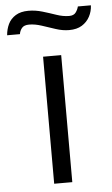

<svg xmlns="http://www.w3.org/2000/svg" viewBox="-117 -756 460 792"><g transform="rotate(-5 112.5 -360.0)"><path d="M75 0V-526H150V0ZM-65 -627Q-63 -652 -53 -673Q-43 -694 -22 -707Q-1 -720 31 -720Q60 -720 88.5 -711.5Q117 -703 144.5 -693.5Q172 -684 197 -684Q216 -684 224.5 -695.5Q233 -707 236 -720H290Q289 -695 277.5 -673.5Q266 -652 245 -639Q224 -626 192 -626Q165 -626 136.5 -635.5Q108 -645 80.5 -654Q53 -663 29 -663Q8 -663 -1 -652Q-10 -641 -12 -627Z"/></g></svg>

Font: Archivo SemiExpanded Light
Style: Regular
Weight: 300
Width: 6
Designer: Hector Gatti
Foundry: Omnibus-Type
Version: Version 2.001